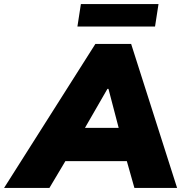

<svg xmlns="http://www.w3.org/2000/svg" viewBox="-94 -920 893 940"><path d="M0 0ZM-74 0 373 -705H548L773 0H564L527 -131H226L148 0ZM432 -485 322 -294H487L437 -485ZM285 -790 302 -900H682L665 -790Z"/></svg>

Font: Winston Black
Style: Italic
Weight: 900
Italic angle: -9°
Designer: Original fonts by Vernon Adams / Changes by Cristiano Sobral
Foundry: VOriginal fonts by Vernon Adams / Changes by Cristiano Sobral
Version: Version 2.503;July 17, 2020;FontCreator 13.0.0.2655 64-bit